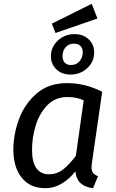

<svg xmlns="http://www.w3.org/2000/svg" viewBox="-20 -975 609 1007"><path d="M516 -494 462 -120Q460 -104 460 -98Q460 -80 467.5 -69Q475 -58 494 -51L468 12Q426 7 403 -14Q380 -35 375 -76Q343 -35 303 -11.5Q263 12 218 12Q138 12 94 -43Q50 -98 50 -190Q50 -270 79.5 -350Q109 -430 172 -484.5Q235 -539 331 -539Q380 -539 424.5 -528Q469 -517 516 -494ZM148 -189Q148 -124 171 -92.5Q194 -61 237 -61Q278 -61 310.5 -86Q343 -111 378 -158L419 -449Q398 -458 378.5 -462Q359 -466 333 -466Q270 -466 228.5 -423.5Q187 -381 167.5 -317.5Q148 -254 148 -189ZM474 -700Q474 -652 438 -618Q402 -584 350 -584Q304 -584 275.5 -611.5Q247 -639 247 -680Q247 -728 283 -762Q319 -796 371 -796Q417 -796 445.5 -768.5Q474 -741 474 -700ZM308 -681Q308 -659 319.5 -646.5Q331 -634 352 -634Q381 -634 397.5 -654Q414 -674 414 -700Q414 -722 402 -734Q390 -746 369 -746Q340 -746 324 -727Q308 -708 308 -681ZM491 -878 271 -802 252 -851 461 -955Z"/></svg>

Font: Fira Sans
Style: Italic
Weight: 400
Italic angle: -8°
Designer: bBox Type GmbH & Carrois Corporate GbR & Edenspiekermann AG
Foundry: bBox Type GmbH & Carrois Corporate GbR & Edenspiekermann AG
Version: Version 4.301